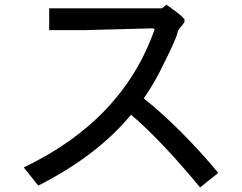

<svg xmlns="http://www.w3.org/2000/svg" viewBox="-20 -735 1040 825"><path d="M918 7.8 839.8 70.3Q668 -136.7 543 -242.2Q398.4 -66.4 144.5 62.5L82 -15.6Q507.8 -218.8 644.5 -609.4L636.7 -613.3L343.8 -605.5H191.4V-699.2H675.8L695.3 -714.8Q773.4 -660.2 773.4 -648.4Q773.4 -636.7 759.8 -623Q746.1 -609.4 742.2 -593.8Q738.3 -570.3 683.6 -460.9Q644.5 -378.9 597.7 -312.5Q757.8 -183.6 918 7.8Z"/></svg>

Font: Droid Sans Fallback
Style: Regular
Weight: 400
Designer: Steve Matteson
Foundry: Ascender Corporation
Version: 3.00 (Khmer version)